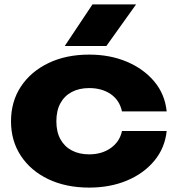

<svg xmlns="http://www.w3.org/2000/svg" viewBox="-20 -836 802 872"><path d="M737 -241Q729 -164 681 -106Q633 -48 556.5 -16Q480 16 385 16Q280 16 200 -22Q120 -60 75 -128Q30 -196 30 -285Q30 -375 75 -443Q120 -511 200 -549.5Q280 -588 385 -588Q480 -588 556.5 -555.5Q633 -523 681 -465.5Q729 -408 737 -330H534Q523 -381 483 -408.5Q443 -436 385 -436Q340 -436 306.5 -418.5Q273 -401 254.5 -367.5Q236 -334 236 -285Q236 -237 254.5 -203.5Q273 -170 306.5 -152.5Q340 -135 385 -135Q443 -135 483.5 -164Q524 -193 534 -241ZM400 -816H598L463 -627H274Z"/></svg>

Font: Unbounded
Style: Bold
Weight: 700
Designer: Luke Prowse, Jean-Baptiste Morizot, Fátima Lázaro, Florian Runge
Foundry: NaN
Version: Version 1.700